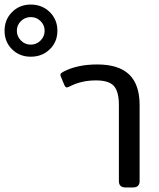

<svg xmlns="http://www.w3.org/2000/svg" viewBox="-247 -823 700 843"><path d="M-227 -688Q-227 -737 -194 -770Q-161 -803 -112 -803Q-62 -803 -28.5 -770Q5 -737 5 -688Q5 -639 -28.5 -606.5Q-62 -574 -112 -574Q-161 -574 -194 -606.5Q-227 -639 -227 -688ZM-51 -688Q-51 -713 -69 -730.5Q-87 -748 -112 -748Q-137 -748 -155 -730.5Q-173 -713 -173 -688Q-173 -663 -155 -645Q-137 -627 -112 -627Q-87 -627 -69 -645Q-51 -663 -51 -688ZM275 -28V-362Q275 -420 253.5 -445Q232 -470 174 -470Q110 -470 58 -443Q48 -439 47 -439Q40 -439 35 -451L20 -487Q18 -493 18 -494Q18 -499 22.5 -502.5Q27 -506 33 -509Q93 -540 180 -540Q274 -540 320 -496Q366 -452 366 -361V-28Q366 0 337 0H304Q275 0 275 -28Z"/></svg>

Font: Mitr Light
Style: Regular
Weight: 300
Designer: Thanarat Vachiruckul
Foundry: Cadson Demak
Version: Version 1.003